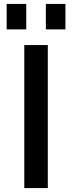

<svg xmlns="http://www.w3.org/2000/svg" viewBox="-20 -960 368 980"><path d="M214 -810V-940H314V-810ZM14 -810V-940H114V-810ZM104 0V-730H224V0Z"/></svg>

Font: M PLUS 1p Medium
Style: Regular
Weight: 500
Version: Version 1.062